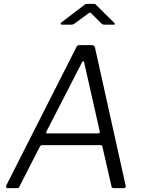

<svg xmlns="http://www.w3.org/2000/svg" viewBox="-20 -976 756 996"><path d="M19 0Q14 0 12 -4Q10 -8 13 -15L376 -731Q379 -738 383 -740Q387 -742 395 -742H455Q464 -742 468 -738Q472 -734 473 -728L632 -12Q633 -7 631 -3.5Q629 0 623 0H571Q558 0 558 -11L511 -216Q510 -223 502 -223H199Q190 -223 186 -214L80 -7Q79 -2 76 -1Q73 0 67 0H19ZM489 -284Q500 -284 497 -296L417 -650Q415 -660 411.5 -659Q408 -658 403 -648L222 -296Q219 -289 219.5 -286.5Q220 -284 225 -284ZM504 -856 455 -905Q448 -912 446 -911Q444 -910 435 -904L367 -854Q361 -850 358 -849Q355 -848 349 -848H302Q296 -848 295 -852Q294 -856 299 -860L413 -947Q418 -952 423 -954Q428 -956 436 -956H467Q474 -956 477 -952Q480 -948 484 -945L572 -858Q577 -853 576.5 -850.5Q576 -848 569 -848H519Q515 -848 511.5 -850.5Q508 -853 504 -856Z"/></svg>

Font: Libre Franklin Thin Light
Style: Italic
Weight: 300
Italic angle: -8°
Version: Version 3.000